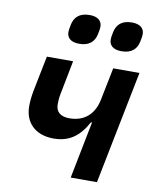

<svg xmlns="http://www.w3.org/2000/svg" viewBox="-83 -807 715 872"><g transform="rotate(10 274.0 -371.0)"><path d="M235 -605C284 -605 305 -630 312 -663C316 -682 317 -691 317 -698C317 -723 300 -742 260 -742C211 -742 190 -717 183 -684C179 -665 178 -656 178 -649C178 -624 195 -605 235 -605ZM430 -605C479 -605 500 -630 507 -663C511 -682 512 -691 512 -698C512 -723 495 -742 455 -742C406 -742 385 -717 378 -684C374 -665 373 -656 373 -649C373 -624 390 -605 430 -605ZM303 0H424L528 -522H407L377 -373C364 -307 322 -264 250 -264C209 -264 187 -283 187 -317C187 -331 188 -348 191 -363L222 -522H101L68 -357C64 -335 61 -311 61 -286C61 -214 108 -161 195 -161C265 -161 312 -193 350 -263H355Z"/></g></svg>

Font: Braiins Sans SemiBold
Style: Italic
Weight: 600
Italic angle: -11.31°
Designer: Mike Abbink, Paul van der Laan, Pieter van Rosmalen, Jiri Chlebus, Lubos Buracinsky
Foundry: Bold Monday, Sudetype
Version: Version 1.000;hotconv 1.0.109;makeotfexe 2.5.65596